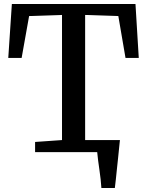

<svg xmlns="http://www.w3.org/2000/svg" viewBox="-20 -763 738 963"><path d="M371 -60.5H550.5V-32.5H371ZM488.5 180Q487.5 160.5 484.8 136.5Q482 112.5 478.5 88Q475 63.5 472 40.8Q469 18 467.5 0L422.5 -60.5H581.5Q579.5 -41 577 -16.8Q574.5 7.5 571.8 34Q569 60.5 566.2 86.8Q563.5 113 561 137Q558.5 161 556 180ZM291 -60.5V-688L126 -682.5L88.5 -472.5H21.5L39.5 -743H659.5L676 -472.5H609.5L573.5 -682.5L407 -688V-60.5L543.5 -51V0H156V-51Z"/></svg>

Font: Merriweather Medium
Style: Regular
Weight: 500
Version: Version 2.100